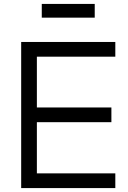

<svg xmlns="http://www.w3.org/2000/svg" viewBox="-20 -959 652 979"><path d="M463 -869V-939H193V-869ZM568 0V-75H168V-336H548V-411H168V-670H568V-745H88V0Z"/></svg>

Font: Plus Jakarta Sans
Style: Regular
Weight: 400
Designer: Gumpita Rahayu
Foundry: Tokotype
Version: Version 2.071;gftools[0.9.30]